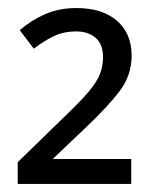

<svg xmlns="http://www.w3.org/2000/svg" viewBox="-20 -873 390 477"><path d="M306 -416H24V-470L139 -582Q180 -621 200.5 -645.5Q221 -670 228.5 -689.5Q236 -709 236 -731Q236 -763 217.5 -779Q199 -795 169 -795Q139 -795 114.5 -783.5Q90 -772 64 -752L29 -798Q58 -823 92.5 -838Q127 -853 170 -853Q234 -853 270.5 -821.5Q307 -790 307 -735Q307 -686 277.5 -647Q248 -608 192 -555L111 -478H306Z"/></svg>

Font: Noto IKEA Simplified Chinese
Style: Regular
Weight: 400
Designer: Monotype Design Team
Foundry: Monotype Imaging Inc.
Version: Version 1.100